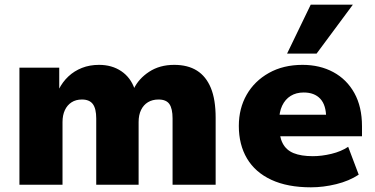

<svg xmlns="http://www.w3.org/2000/svg" viewBox="-20 -789 1600 820"><path d="M63 0V-500H233V-407H231Q247 -439 272 -462.5Q297 -486 330 -499Q363 -512 403 -512Q458 -512 498 -485Q538 -458 555 -409H551Q572 -453 617 -482.5Q662 -512 724 -512Q782 -512 821 -487.5Q860 -463 880.5 -413.5Q901 -364 901 -286V0H717V-283Q717 -325 703.5 -344.5Q690 -364 657 -364Q631 -364 612 -352.5Q593 -341 582.5 -319.5Q572 -298 572 -268V0H391V-283Q391 -325 376.5 -344.5Q362 -364 330 -364Q304 -364 285.5 -352Q267 -340 257 -318.5Q247 -297 247 -268V0Z M1308 11Q1208 11 1139 -21Q1070 -53 1035 -112Q1000 -171 1000 -251Q1000 -326 1033.5 -384.5Q1067 -443 1128.5 -477.5Q1190 -512 1272 -512Q1346 -512 1403.5 -481Q1461 -450 1493.5 -391.5Q1526 -333 1526 -250V-207H1151V-299H1385L1373 -285Q1373 -340 1348 -367Q1323 -394 1277 -394Q1245 -394 1221.5 -379.5Q1198 -365 1185 -337.5Q1172 -310 1172 -270V-255Q1172 -207 1187 -177.5Q1202 -148 1234 -135Q1266 -122 1316 -122Q1354 -122 1395.5 -132Q1437 -142 1467 -162L1512 -43Q1471 -16 1416 -2.5Q1361 11 1308 11ZM1206 -560 1307 -769H1487L1332 -560Z"/></svg>

Font: Nunito Sans 9pt Black
Style: Regular
Weight: 900
Version: Version 3.101;gftools[0.9.27]